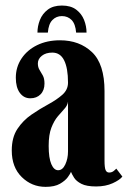

<svg xmlns="http://www.w3.org/2000/svg" viewBox="-20 -680 472 710"><path d="M148.5 11Q97.5 11 60.5 -25.2Q23.5 -61.5 23.5 -123.5Q23.5 -172 44.5 -203.5Q65.5 -235 96.5 -256.2Q127.5 -277.5 158.5 -294.2Q189.5 -311 210.5 -329.5Q231.5 -348 231.5 -374.5Q231.5 -428 217.2 -456.8Q203 -485.5 173.5 -485.5Q149.5 -485.5 134.8 -473.8Q120 -462 120 -445.5Q120 -431.5 126 -421.8Q132 -412 138.2 -401Q144.5 -390 144.5 -371Q144.5 -346 130 -331.2Q115.5 -316.5 92 -316.5Q68 -316.5 53.2 -336.8Q38.5 -357 38.5 -392.5Q38.5 -432 59.5 -463.5Q80.5 -495 117.2 -513Q154 -531 202 -531Q274 -531 320.2 -487.2Q366.5 -443.5 366.5 -343V-86.5Q366.5 -60 370.5 -51Q374.5 -42 383.5 -42Q393 -42 399.8 -47.2Q406.5 -52.5 410 -56.5L432.5 -27Q423 -14.5 396.8 -2.5Q370.5 9.5 335.5 9.5Q300 9.5 281 -0.2Q262 -10 254 -22.8Q246 -35.5 242.5 -44.5Q240.5 -38.5 231 -25.2Q221.5 -12 201.8 -0.5Q182 11 148.5 11ZM195 -50.5Q211.5 -50.5 221.5 -72Q231.5 -93.5 231.5 -120V-304Q229.5 -290 218.5 -278Q207.5 -266 193.8 -249.8Q180 -233.5 170 -207.8Q160 -182 160 -140.5Q160 -95.5 169.8 -73Q179.5 -50.5 195 -50.5ZM209 -659.5Q242 -659.5 262 -644.2Q282 -629 291 -606Q300 -583 300 -559.5H261.5Q259 -591.5 244.8 -606Q230.5 -620.5 209 -620.5Q188 -620.5 173.8 -606Q159.5 -591.5 157 -559.5H118.5Q118.5 -583 127.5 -606Q136.5 -629 156.5 -644.2Q176.5 -659.5 209 -659.5Z"/></svg>

Font: Imbue 10pt ExtraBold
Style: Regular
Weight: 800
Designer: Tyler Finck
Foundry: Etcetera Type Company
Version: Version 1.102; ttfautohint (v1.8.3)